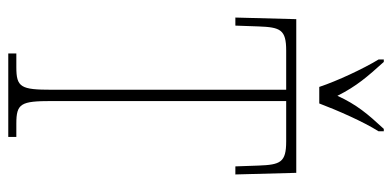

<svg xmlns="http://www.w3.org/2000/svg" viewBox="-268 -704 971 476"><g transform="rotate(90 218.0 -465.5)"><path d="M195 -771H236C253 -816 281 -880 305 -918V-931H299C262 -891 239 -864 217 -816C193 -864 169 -891 133 -931H127V-918C150 -880 180 -816 195 -771ZM112 0H319V-20H286C236 -20 230 -31 230 -108V-689H330C382 -689 388 -675 390 -620L392 -563H412L408 -714H27L23 -563H43L45 -620C47 -675 53 -689 105 -689H202V-108C202 -31 196 -20 146 -20H112Z"/></g></svg>

Font: Noto Serif Armenian ExtraCondensed Thin
Style: Regular
Weight: 100
Width: 2
Designer: Monotype Design Team
Foundry: Monotype Imaging Inc.
Version: Version 2.008